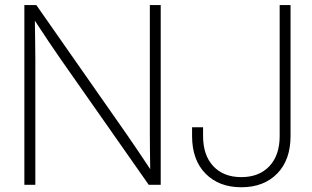

<svg xmlns="http://www.w3.org/2000/svg" viewBox="-20 -748 1264 777"><path d="M78.6 0V-727.5H127L494.6 -201.7Q515.6 -171.4 539.8 -135.5Q564 -99.6 587.9 -63.5Q587.4 -98.6 586.9 -136.2Q586.4 -173.8 586.4 -202.6V-727.5H630.4V0H582L226.1 -507.8Q204.1 -539.1 177.5 -578.9Q150.9 -618.7 121.1 -664.1Q121.6 -617.2 122.3 -578.1Q123 -539.1 123 -508.3V0ZM956.5 9.8Q866.2 9.8 811.8 -45.4Q757.3 -100.6 757.3 -197.8V-232.9H801.8V-197.8Q801.8 -119.6 843.3 -75.4Q884.8 -31.2 956.5 -31.2Q1028.3 -31.2 1070.1 -75.4Q1111.8 -119.6 1111.8 -197.8V-727.5H1155.8V-197.8Q1155.8 -100.6 1101.6 -45.4Q1047.4 9.8 956.5 9.8Z"/></svg>

Font: Inter Display ExtraLight
Style: Regular
Weight: 200
Designer: Rasmus Andersson
Foundry: rsms
Version: Version 4.000;git-a52131595